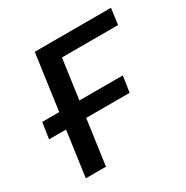

<svg xmlns="http://www.w3.org/2000/svg" viewBox="-141 -584 665 685"><g transform="rotate(-30 191.0 -241.0)"><path d="M-22 -186H48L22 0H105L131 -186H310L320 -252H141L164 -416H395L404 -482H90L58 -252H-12Z"/></g></svg>

Font: Cantarell
Style: Oblique
Weight: 400
Italic angle: -8°
Designer: Dave Crossland
Version: Version 0.024